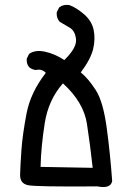

<svg xmlns="http://www.w3.org/2000/svg" viewBox="-20 -763 540 788"><path d="M379.9 2Q128.9 3.9 95.2 -2.9Q61.5 -9.8 62.5 -46.4Q63.5 -83 67.9 -146.5Q72.3 -210 88.9 -296.9Q105.5 -383.8 168 -463.9Q152.3 -481.4 127 -475.6Q111.3 -477.5 99.6 -487.3Q87.9 -501 89.8 -522.5L99.6 -542Q125 -559.6 165 -550.8Q205.1 -542 244.1 -516.6Q295.9 -567.4 292 -602.1Q288.1 -636.7 266.1 -649.4Q244.1 -662.1 224.6 -673.8Q210.9 -689.5 212.9 -712.9L222.7 -732.4Q240.2 -746.1 264.6 -742.2Q292 -732.4 324.2 -705.1Q356.4 -677.7 364.3 -640.6Q372.1 -603.5 362.3 -562Q352.5 -520.5 311.5 -465.8Q341.8 -441.4 372.6 -394Q403.3 -346.7 418 -238.3Q432.6 -129.9 440.4 -19.5Q433.6 12.7 379.9 2ZM360.4 -74.2Q350.6 -165 336.9 -254.4Q323.2 -343.8 238.3 -420.9Q178.7 -353.5 163.6 -257.3Q148.4 -161.1 146.5 -78.1Z"/></svg>

Font: JasonHandwriting4
Style: Regular
Weight: 400
Version: Version 1.01.21